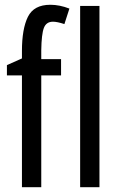

<svg xmlns="http://www.w3.org/2000/svg" viewBox="-20 -785 503 805"><path d="M236 -469V-537H153V-574Q154 -642 164 -668Q174 -694 202 -694Q220 -694 250 -684L271 -749Q230 -765 191 -765Q122 -765 97 -714.5Q72 -664 72 -571V-540L9 -512V-469H72V0H153V-469ZM397 0H316V-760H397Z"/></svg>

Font: Noto Sans Display Condensed
Style: Regular
Weight: 400
Width: 3
Designer: Monotype Design Team
Foundry: Monotype Imaging Inc.
Version: Version 1.900